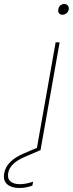

<svg xmlns="http://www.w3.org/2000/svg" viewBox="-146 -752 365 962"><path d="M16.1 178.2Q-16.6 189.9 -48.8 189.9Q-88.4 189.9 -109.9 171.4Q-131.3 152.8 -125 116.2Q-113.8 52.7 -22.9 15.1L39.1 -11.2L132.8 -540H152.8L57.1 0L-20 33.2Q-96.7 65.4 -105 115.2Q-109.9 143.1 -93.5 157Q-77.1 170.9 -45.9 170.9Q-17.1 170.9 20 158.2ZM146 -705.1Q147.9 -717.8 156.5 -724.9Q165 -731.9 175.8 -731.9Q187 -731.9 193.6 -724.6Q200.2 -717.3 198.2 -705.1Q196.3 -692.9 187.3 -685.5Q178.2 -678.2 167 -678.2Q155.8 -678.2 149.9 -685.5Q144 -692.9 146 -705.1Z"/></svg>

Font: SVN-Poppins Thin
Style: Italic
Weight: 100
Italic angle: -10°
Designer: Ninad Kale (Devanagari), Jonny Pinhorn (Latin)
Foundry: Indian Type Foundry
Version: Version 3.002 2017